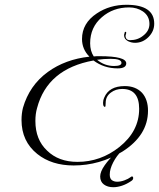

<svg xmlns="http://www.w3.org/2000/svg" viewBox="-20 -617 665 803"><path d="M288 75Q196 75 136 27Q70 -26 70 -115Q70 -142 76 -166Q103 -260 180 -316Q253 -369 354 -380Q323 -411 323 -454Q323 -520 385 -561Q439 -597 509 -597Q625 -597 625 -518Q625 -486 601 -462Q577 -438 545 -438Q529 -438 515 -445Q499 -454 499 -469Q499 -475 501 -478Q501 -484 505 -484Q508 -484 508 -480Q508 -477 507 -475Q505 -469 505 -468Q505 -449 524 -449Q556 -449 579 -468Q605 -488 605 -517Q605 -550 578 -569Q553 -586 520 -586Q453 -586 406 -545Q357 -503 357 -436Q357 -404 372 -381Q379 -382 385 -382Q391 -382 397 -382Q508 -382 508 -352Q508 -331 472 -331Q415 -331 371 -364Q178 -329 135 -165Q128 -141 128 -111Q128 -33 177 13Q225 60 304 60Q401 60 479 -2Q562 -68 562 -162Q562 -245 491 -245Q464 -245 444 -230Q422 -214 422 -187Q422 -170 419 -170Q411 -170 411 -187Q411 -191 412 -196.5Q413 -202 416 -209Q436 -257 502 -257Q547 -257 574 -229Q599 -201 599 -154Q599 -51 492 17Q397 75 288 75ZM457 -341Q488 -341 488 -354Q488 -371 443 -371Q429 -371 414.5 -370Q400 -369 386 -367Q417 -341 457 -341ZM454 166Q430 166 414.5 154.5Q399 143 399 121Q399 101 418 74Q437 47 466 21Q469 19 473.5 15.5Q478 12 481 12Q483 12 486 12Q489 12 489 14Q468 34 453.5 62Q439 90 439 113Q439 130 448 136.5Q457 143 470 143Q485 143 501 137Q517 131 526 124Q529 121 532 121Q537 121 537 128Q537 135 529 140Q510 153 490.5 159.5Q471 166 454 166Z"/></svg>

Font: Imperial Script
Style: Regular
Weight: 400
Designer: Robert E. Leuschke
Foundry: Robert E. Leuschke
Version: Version 1.010; ttfautohint (v1.8.3)